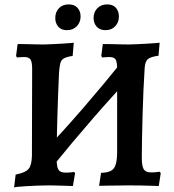

<svg xmlns="http://www.w3.org/2000/svg" viewBox="-20 -842 792 872"><path d="M219 -86 168 -142Q265 -244 358 -351.5Q451 -459 541 -571L593 -515Q495 -411 402 -304Q309 -197 219 -86ZM44 10 51 -49Q96 -58 110 -75Q124 -92 125 -134L126 -529Q126 -561 118.5 -572Q111 -583 89 -583Q80 -583 68.5 -582Q57 -581 57 -581L53 -588L60 -642Q60 -642 72.5 -642Q85 -642 104 -641.5Q123 -641 143 -640.5Q163 -640 178 -640Q196 -640 219.5 -641.5Q243 -643 264.5 -644Q286 -645 300.5 -646.5Q315 -648 315 -648L310 -588Q283 -584 270.5 -577Q258 -570 254 -555Q250 -540 248 -511Q246 -467 244 -415Q242 -363 240.5 -310Q239 -257 238 -209.5Q237 -162 237 -126Q237 -86 245 -72Q253 -58 277 -58Q292 -58 304.5 -59.5Q317 -61 317 -61L321 -55L311 3Q311 3 299.5 2.5Q288 2 270.5 1.5Q253 1 234 0.5Q215 0 201 0Q178 0 152 1Q126 2 101 3.5Q76 5 60.5 6.5Q45 8 44 10ZM701 3Q701 3 678 2Q655 1 623 0.5Q591 0 562 0Q547 0 525 0.5Q503 1 481 1Q459 1 444.5 1.5Q430 2 430 2L439 -57Q468 -58 483.5 -66Q499 -74 505.5 -95Q512 -116 512 -154V-529Q512 -561 505 -572Q498 -583 476 -583Q467 -583 455.5 -582Q444 -581 444 -581L440 -588L447 -642Q447 -642 460 -642Q473 -642 492 -641.5Q511 -641 531 -640.5Q551 -640 566 -640Q584 -640 607.5 -641.5Q631 -643 653 -644Q675 -645 690 -646.5Q705 -648 705 -648L700 -589Q663 -584 651 -573Q639 -562 637 -533Q634 -486 631.5 -431Q629 -376 627.5 -319.5Q626 -263 625 -213Q624 -163 624 -126Q624 -87 633 -73Q642 -59 666 -59Q680 -59 693 -60.5Q706 -62 706 -62L710 -55ZM459 -705Q433 -705 419 -721Q405 -737 405 -760Q405 -787 422 -804.5Q439 -822 467 -822Q493 -822 506.5 -806.5Q520 -791 520 -767Q520 -741 503.5 -723Q487 -705 459 -705ZM284 -705Q258 -705 244.5 -721Q231 -737 231 -760Q231 -787 247.5 -804.5Q264 -822 292 -822Q318 -822 332 -806.5Q346 -791 346 -767Q346 -741 329 -723Q312 -705 284 -705Z"/></svg>

Font: Alegreya SemiBold
Style: Regular
Weight: 600
Designer: Juan Pablo del Peral
Foundry: Huerta Tipografica
Version: Version 2.009